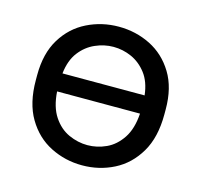

<svg xmlns="http://www.w3.org/2000/svg" viewBox="-85 -633 771 736"><g transform="rotate(15 300.0 -265.0)"><path d="M300 10Q233 10 174.5 -19.5Q116 -49 80.5 -109Q45 -169 45 -260V-280Q45 -366 80.5 -424Q116 -482 174.5 -511Q233 -540 300 -540Q368 -540 426 -511Q484 -482 519.5 -424Q555 -366 555 -280V-260Q555 -169 519.5 -109Q484 -49 426 -19.5Q368 10 300 10ZM300 -70Q338 -70 374 -86.5Q410 -103 435 -140.5Q460 -178 464 -239H135Q139 -178 164 -140.5Q189 -103 225.5 -86.5Q262 -70 300 -70ZM300 -460Q264 -460 228.5 -444.5Q193 -429 168 -396.5Q143 -364 137 -311H463Q457 -364 432 -396.5Q407 -429 372.5 -444.5Q338 -460 300 -460Z"/></g></svg>

Font: Golos Text
Style: Regular
Weight: 400
Designer: A.Korolkova, Vitaly Kuzmin
Foundry: ParaType Ltd
Version: Version 2.004